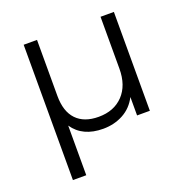

<svg xmlns="http://www.w3.org/2000/svg" viewBox="-128 -646 935 960"><g transform="rotate(-20 339.0 -166.0)"><path d="M508 -526H579V0H511V-98Q485 -47 437 -21Q389 5 330 5Q221 5 170 -70V194H99V-526H170V-228Q170 -145 211 -102Q252 -59 329 -59Q411 -59 459.5 -110Q508 -161 508 -250Z"/></g></svg>

Font: Montserrat Alternates
Style: Regular
Weight: 400
Designer: Julieta Ulanovsky
Foundry: Julieta Ulanovsky
Version: Version 7.200;PS 007.200;hotconv 1.0.88;makeotf.lib2.5.64775